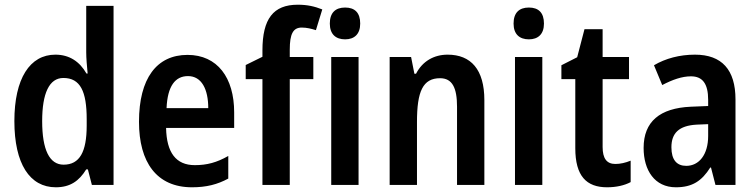

<svg xmlns="http://www.w3.org/2000/svg" viewBox="-20 -785 3205 815"><path d="M217 10C278 10 316 -17 346 -66H353L370 0H462V-760H346V-563C346 -538 349 -505 352 -473H347C318 -524 274 -553 215 -553C107 -553 41 -452 41 -271C41 -90 106 10 217 10ZM250 -86C190 -86 159 -149 159 -271C159 -389 189 -454 249 -454C321 -454 348 -397 348 -279V-252C348 -140 318 -86 250 -86Z M776 -552C645 -552 570 -452 570 -268C570 -96 645 10 795 10C856 10 903 -2 949 -27V-123C900 -95 858 -84 807 -84C727 -84 687 -137 685 -242H974V-308C974 -455 903 -552 776 -552ZM778 -462C836 -462 864 -406 864 -326H687C691 -420 724 -462 778 -462Z M1310 -449V-543H1210V-574C1210 -641 1224 -668 1261 -668C1282 -668 1302 -663 1321 -657L1348 -745C1315 -758 1284 -765 1244 -765C1140 -765 1094 -705 1094 -571V-544L1023 -509V-449H1094V0H1210V-449Z M1445 -753C1404 -753 1380 -731 1380 -685C1380 -640 1405 -618 1445 -618C1484 -618 1509 -640 1509 -685C1509 -731 1486 -753 1445 -753ZM1502 -543H1386V0H1502Z M1880 -553C1822 -553 1773 -525 1746 -472H1739L1725 -543H1634V0H1750V-268C1750 -397 1775 -453 1848 -453C1900 -453 1920 -412 1920 -332V0H2036V-360C2036 -490 1979 -553 1880 -553Z M2225 -753C2184 -753 2160 -731 2160 -685C2160 -640 2185 -618 2225 -618C2264 -618 2289 -640 2289 -685C2289 -731 2266 -753 2225 -753ZM2282 -543H2166V0H2282Z M2592 -89C2555 -89 2538 -113 2538 -161V-449H2650V-543H2538V-661H2461L2430 -542L2363 -508V-449H2422V-156C2422 -38 2469 10 2557 10C2596 10 2631 2 2657 -12V-103C2635 -94 2613 -89 2592 -89Z M2930 -553C2865 -553 2805 -537 2756 -508L2791 -424C2835 -447 2875 -461 2913 -461C2962 -461 2986 -430 2986 -361V-335L2912 -332C2781 -326 2712 -269 2712 -157C2712 -62 2759 10 2849 10C2919 10 2959 -17 2995 -74H2998L3017 0H3102V-363C3102 -489 3044 -553 2930 -553ZM2938 -256 2986 -258V-208C2986 -128 2947 -81 2893 -81C2853 -81 2830 -106 2830 -160C2830 -219 2861 -252 2938 -256Z"/></svg>

Font: Noto Sans Arabic UI Cn SmBd
Style: Regular
Weight: 600
Width: 3
Designer: Monotype Design Team, Nadine Chahine and Nizar Qandah
Foundry: Monotype Imaging Inc.
Version: Version 2.010